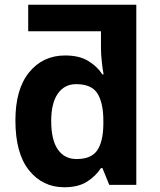

<svg xmlns="http://www.w3.org/2000/svg" viewBox="-20 -780 673 810"><path d="M251 10Q160 10 102.5 -61.5Q45 -133 45 -272Q45 -404 103 -475Q161 -546 255 -546Q314 -546 352 -523Q390 -500 412 -466H417Q413 -487 409.5 -519.5Q406 -552 406 -575V-648H99V-760H555V0H441L412 -71H406Q384 -37 347 -13.5Q310 10 251 10ZM303 -109Q365 -109 390 -145.5Q415 -182 416 -255V-271Q416 -345 391.5 -385Q367 -425 301 -425Q252 -425 224 -385Q196 -345 196 -270Q196 -190 224 -149.5Q252 -109 303 -109Z"/></svg>

Font: Noto IKEA Simplified Chinese
Style: Bold
Weight: 700
Designer: Monotype Design Team
Foundry: Monotype Imaging Inc.
Version: Version 1.100